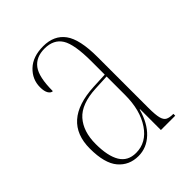

<svg xmlns="http://www.w3.org/2000/svg" viewBox="-165 -631 730 730"><g transform="rotate(-45 200.0 -266.0)"><path d="M153 10Q103 10 72.5 -26Q42 -62 42 -141Q42 -288 218 -297L281 -300V-371Q281 -463 259.5 -497.5Q238 -532 189 -532Q143 -532 120 -501.5Q97 -471 97 -395Q87 -395 80 -406.5Q73 -418 73 -440Q73 -482 104.5 -512Q136 -542 192 -542Q250 -542 279.5 -502Q309 -462 309 -366V-93Q309 -56 313.5 -38.5Q318 -21 328.5 -15.5Q339 -10 358 -10H360V0H283V-112H281Q265 -54 231 -22Q197 10 153 10ZM155 -5Q211 -5 246 -57Q281 -109 281 -191V-290L219 -287Q139 -283 104.5 -244Q70 -205 70 -138Q70 -73 90.5 -39Q111 -5 155 -5Z"/></g></svg>

Font: Noto Serif Display ExtraCondensed Thin
Style: Regular
Weight: 100
Width: 2
Designer: Monotype Design Team
Foundry: Monotype Imaging Inc.
Version: Version 2.009